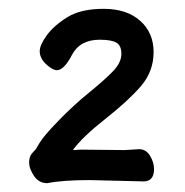

<svg xmlns="http://www.w3.org/2000/svg" viewBox="-20 -735 420 435"><path d="M87 -320Q68 -320 57 -336.5Q46 -353 46 -366Q46 -379 51 -385.5Q56 -392 58.5 -394Q61 -396 69.5 -411Q78 -426 112.5 -461.5Q147 -497 181.5 -525Q216 -553 235.5 -573Q255 -593 255 -613Q255 -632 243.5 -638.5Q232 -645 206 -645Q161 -645 143 -610.5Q125 -576 109 -576Q99 -576 84.5 -589.5Q70 -603 70 -619Q70 -633 86 -655Q102 -677 132.5 -696Q163 -715 215 -715Q267 -715 297.5 -688Q328 -661 328 -617Q328 -573 299 -539.5Q270 -506 218.5 -465.5Q167 -425 145 -395L163 -396L262 -395L295 -397Q311 -397 320 -382Q329 -367 329 -352Q329 -324 305 -324L183 -327Q122 -327 87 -320Z"/></svg>

Font: LXGW WenKai TC
Style: Bold
Weight: 700
Designer: LXGW / Fontworks Inc.
Foundry: LXGW / Fontworks Inc.
Version: Version 1.330;April 28, 2024